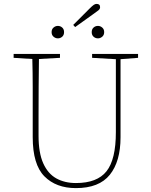

<svg xmlns="http://www.w3.org/2000/svg" viewBox="-20 -953 777 986"><path d="M453 -656V-676H689V-656L599 -649V-248Q599 -124 544 -55.5Q489 13 370 13Q268 13 208 -47.5Q148 -108 148 -249V-361Q148 -434 148 -506Q148 -578 146 -650L50 -656V-676H288V-656L180 -650Q179 -578 178.5 -506.5Q178 -435 178 -361V-256Q178 -168 202 -114.5Q226 -61 269 -37Q312 -13 370 -13Q479 -13 527 -73.5Q575 -134 575 -274V-649ZM277 -756Q265 -756 255 -764.5Q245 -773 245 -788Q245 -803 255 -811.5Q265 -820 277 -820Q290 -820 299.5 -811.5Q309 -803 309 -788Q309 -773 299.5 -764.5Q290 -756 277 -756ZM366 -814 356 -825 439 -908Q454 -923 461.5 -928Q469 -933 476 -933Q494 -933 494 -916Q494 -907 485.5 -900Q477 -893 454 -877ZM483 -756Q470 -756 460.5 -764.5Q451 -773 451 -788Q451 -803 460.5 -811.5Q470 -820 483 -820Q495 -820 505 -811.5Q515 -803 515 -788Q515 -773 505 -764.5Q495 -756 483 -756Z"/></svg>

Font: Source Serif 4 ExtraLight
Style: Regular
Weight: 200
Designer: Frank Grießhammer
Foundry: Adobe
Version: Version 4.005;hotconv 1.1.0;makeotfexe 2.6.0